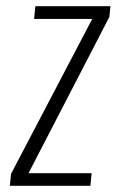

<svg xmlns="http://www.w3.org/2000/svg" viewBox="-20 -598 375 618"><path d="M11.7 0 15.6 -38.6 276.9 -537.1H89.8L93.8 -578.1H335.4L332 -543.5L71.8 -40.5H274.9L271 0Z"/></svg>

Font: Oswald
Style: Extra-Light
Weight: 200
Designer: Vernon Adams
Foundry: Vernon Adams
Version: 3.0; ttfautohint (v0.94.23-7a4d-dirty) -l 8 -r 50 -G 200 -x 